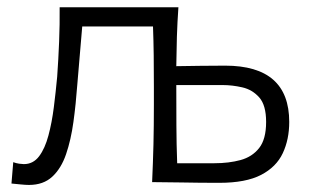

<svg xmlns="http://www.w3.org/2000/svg" viewBox="-20 -516 878 544"><path d="M62 8Q52.5 8 38 6.5Q23.5 5 12.5 4L17.5 -56.5Q25.5 -53.5 34.2 -52.2Q43 -51 47.5 -51Q74 -51 90.8 -73.2Q107.5 -95.5 117.2 -132Q127 -168.5 132.5 -212Q138 -255.5 142 -298.5Q145.5 -348 147.5 -397.8Q149.5 -447.5 149 -495.5H485.5Q482.5 -452.5 481.2 -412.2Q480 -372 479.5 -328.5Q510.5 -329 547.8 -329.5Q585 -330 618 -330Q799.5 -330 799.5 -170.5Q799.5 -121 781.2 -82Q763 -43 719.8 -20.5Q676.5 2 601.5 2Q545.5 2 495.5 1Q445.5 0 411 0Q413.5 -55.5 414.8 -107Q416 -158.5 416 -219.5V-269.5Q416 -318.5 415.5 -359.5Q415 -400.5 413.5 -441H213Q209.5 -400.5 206 -358.8Q202.5 -317 199 -276Q195 -221 188 -170.2Q181 -119.5 167.2 -79.2Q153.5 -39 128.2 -15.5Q103 8 62 8ZM482 -53.5H587.5Q628.5 -53.5 661.5 -62.5Q694.5 -71.5 714.2 -96.5Q734 -121.5 734 -170.5Q734 -218 714.5 -240Q695 -262 666.5 -268.5Q638 -275 611 -275H479.5Q479.5 -212.5 479.8 -160.5Q480 -108.5 482 -53.5Z"/></svg>

Font: Commissioner Flair Light
Style: Regular
Weight: 300
Designer: Kostas Bartsokas
Foundry: Kostas Bartsokas
Version: Version 1.000; ttfautohint (v1.8.3)